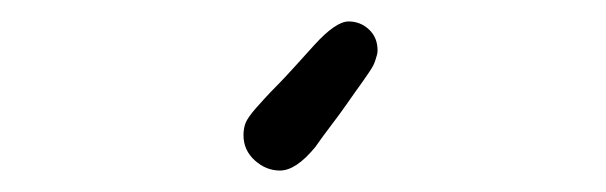

<svg xmlns="http://www.w3.org/2000/svg" viewBox="-20 -20 565 179"><path d="M207 106Q207 103 207.5 100Q208 97 209 94.5Q210 92 212.5 88.5Q215 85 218 81.5Q221 78 227 71.5Q233 65 238.5 59.5Q244 54 254 43Q264 32 273 22Q293 0 305 0Q316 0 324 7.5Q332 15 332 27Q332 29 331.5 31Q331 33 330 36Q329 39 328 41Q327 43 324 47.5Q321 52 318.5 55.5Q316 59 311 66Q306 73 301.5 79.5Q297 86 289 96.5Q281 107 274 117Q256 139 241 139Q228 139 217.5 129.5Q207 120 207 106Z"/></svg>

Font: CMU Typewriter Text
Style: Regular
Weight: 500
Monospace: yes
Version: Version 0.7.0